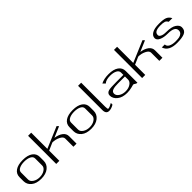

<svg xmlns="http://www.w3.org/2000/svg" viewBox="334 -2184 3618 3618"><g transform="rotate(-45 2143.5 -375.0)"><path d="M500 -167V-354.5Q500 -404.3 446.8 -431.2Q393.6 -458 312.5 -458Q231.4 -458 178.2 -431.2Q125 -404.3 125 -354.5V-167Q125 -115.2 179.7 -78.6Q234.4 -42 312.5 -42Q390.6 -42 445.3 -78.6Q500 -115.2 500 -167ZM583 -208Q583 -118.2 510.3 -59.1Q437.5 0 312.5 0Q185.5 0 113.8 -59.1Q42 -118.2 42 -208V-312.5Q42 -400.4 113.3 -450.2Q184.6 -500 312.5 -500Q441.4 -500 512.2 -449.7Q583 -399.4 583 -312.5Z M791 -750V-319.3L1217.8 -500L1249 -464.8L1031.2 -372.1Q1131.8 -357.4 1190.4 -312Q1249 -266.6 1249 -198.2V0H1166V-218.8Q1166 -267.6 1094.7 -302.7Q1023.4 -337.9 942.4 -337.9L791 -271.5V0H708V-750Z M1832 -167V-354.5Q1832 -404.3 1778.8 -431.2Q1725.6 -458 1644.5 -458Q1563.5 -458 1510.3 -431.2Q1457 -404.3 1457 -354.5V-167Q1457 -115.2 1511.7 -78.6Q1566.4 -42 1644.5 -42Q1722.7 -42 1777.3 -78.6Q1832 -115.2 1832 -167ZM1915 -208Q1915 -118.2 1842.3 -59.1Q1769.5 0 1644.5 0Q1517.6 0 1445.8 -59.1Q1374 -118.2 1374 -208V-312.5Q1374 -400.4 1445.3 -450.2Q1516.6 -500 1644.5 -500Q1773.4 -500 1844.2 -449.7Q1915 -399.4 1915 -312.5Z M2123 -750V-110.4Q2123 -42 2138.7 -42Q2175.8 -42 2248 -85Q2248 -85 2248 -41Q2181.6 0 2123 0Q2040 0 2040 -103.5V-750Z M2872.1 0Q2843.8 0 2825.7 -16.1Q2807.6 -32.2 2789.1 -32.2Q2787.1 -32.2 2727.5 -16.1Q2668 0 2601.6 0Q2476.6 0 2403.8 -59.1Q2331.1 -118.2 2331.1 -198.2Q2331.1 -260.7 2397.5 -279.3Q2443.4 -292 2601.6 -292H2789.1V-354.5Q2789.1 -404.3 2735.8 -431.2Q2682.6 -458 2601.6 -458Q2488.3 -458 2440.4 -411.1L2394.5 -457Q2477.5 -500 2600.6 -500Q2730.5 -500 2801.3 -449.7Q2872.1 -399.4 2872.1 -312.5ZM2789.1 -250H2601.6Q2559.6 -250 2528.3 -246.6Q2497.1 -243.2 2469.7 -234.4Q2442.4 -225.6 2428.2 -208.5Q2414.1 -191.4 2414.1 -167Q2414.1 -115.2 2468.8 -78.6Q2523.4 -42 2601.6 -42Q2679.7 -42 2734.4 -78.6Q2789.1 -115.2 2789.1 -167Z M3080.1 -750V-319.3L3506.8 -500L3538.1 -464.8L3320.3 -372.1Q3420.9 -357.4 3479.5 -312Q3538.1 -266.6 3538.1 -198.2V0H3455.1V-218.8Q3455.1 -267.6 3383.8 -302.7Q3312.5 -337.9 3231.4 -337.9L3080.1 -271.5V0H2997.1V-750Z M3944.3 -500Q4059.6 -500 4112.8 -478.5Q4166 -457 4198.2 -395.5H4100.6Q4080.1 -434.6 4047.4 -446.3Q4014.6 -458 3944.3 -458Q3862.3 -458 3819.8 -436.5Q3777.3 -415 3777.3 -364.3Q3777.3 -337.9 3803.2 -320.8Q3829.1 -303.7 3862.3 -297.9Q3895.5 -292 3933.6 -292Q4073.2 -292 4138.7 -247.1Q4204.1 -202.1 4204.1 -146.5V-145.5Q4204.1 -62.5 4137.2 -31.2Q4070.3 0 3931.6 0Q3711.9 0 3667 -145.5H3746.1Q3746.1 -95.7 3798.3 -68.8Q3850.6 -42 3931.6 -42Q3989.3 -42 4028.3 -49.3Q4067.4 -56.6 4094.2 -81.1Q4121.1 -105.5 4121.1 -146.5Q4121.1 -250 3933.6 -250Q3827.1 -250 3760.7 -280.8Q3694.3 -311.5 3694.3 -364.3Q3694.3 -424.8 3757.8 -462.4Q3821.3 -500 3944.3 -500Z"/></g></svg>

Font: okolaks
Style: Regular
Weight: 500
Version: Version 000.6.0